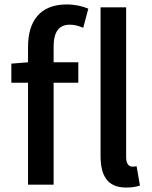

<svg xmlns="http://www.w3.org/2000/svg" viewBox="-20 -830 683 863"><path d="M106 -550 31 -544V-458H106V0H221V-458H332V-550H221V-620C221 -687 245 -719 294 -719C313 -719 334 -714 354 -705L377 -791C352 -802 317 -810 280 -810C157 -810 106 -732 106 -619ZM594 -83C584 -81 580 -81 574 -81C561 -81 547 -92 547 -123V-797H432V-129C432 -40 463 13 547 13C575 13 594 9 609 4Z"/></svg>

Font: Noto Sans Japanese Medium
Style: Regular
Weight: 500
Designer: Ryoko NISHIZUKA (kana & ideographs); Paul D. Hunt (Latin, Greek & Cyrillic); Wenlong ZHANG (bopomofo); Sandoll Communica
Foundry: Adobe Systems Incorporated
Version: Version 1.000;PS 1;hotconv 1.0.78;makeotf.lib2.5.61930